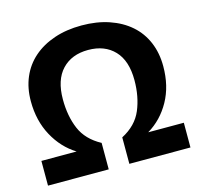

<svg xmlns="http://www.w3.org/2000/svg" viewBox="-105 -839 996 953"><g transform="rotate(-15 393.0 -362.5)"><path d="M27 -127H208Q138 -170 95.5 -248Q53 -326 53 -426Q53 -494 76.5 -549Q100 -604 144.5 -643Q189 -682 252 -703.5Q315 -725 393 -725Q471 -725 534 -703.5Q597 -682 641.5 -643Q686 -604 709.5 -548.5Q733 -493 733 -425Q733 -323 690.5 -246.5Q648 -170 576 -127H759V0H445V-136Q520 -175 548.5 -242.5Q577 -310 577 -395Q577 -495 527.5 -547Q478 -599 393 -599Q308 -599 258.5 -546.5Q209 -494 209 -394Q209 -308 237 -242Q265 -176 339 -136V0H27Z"/></g></svg>

Font: BC Sans
Style: Bold
Weight: 700
Designer: Monotype Design Team
Province of B.C.
Foundry: Monotype Imaging Inc.
Version: Version 2.000;GOOG;noto-source:20170915:90ef993387c0